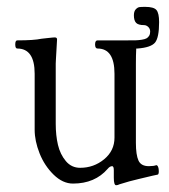

<svg xmlns="http://www.w3.org/2000/svg" viewBox="-20 -529 498 565"><path d="M321.8 16.1Q314.9 16.1 314.9 -5.9V-27.8Q314.9 -40 310.1 -40Q303.2 -40 296.9 -32.2Q259.3 11.2 194.8 11.2Q164.6 11.2 137.7 -15.1Q110.8 -41.5 96.4 -77.9Q82 -114.3 82 -147V-312Q82 -386.2 30.8 -386.2Q24.9 -386.2 24.9 -398.2Q24.9 -410.2 30.8 -410.2Q79.6 -410.2 102.1 -415Q110.8 -416 120.1 -417Q129.4 -418 134.5 -418.5Q139.6 -418.9 141.1 -418.9Q147.9 -418.9 147.9 -413.1Q147 -396.5 146 -379.2Q145 -361.8 144.5 -353Q144 -344.2 144 -341.8V-165Q144 -130.4 150.6 -102.5Q157.2 -74.7 173.8 -54.9Q190.4 -35.2 215.8 -35.2Q255.9 -35.2 286.4 -60.3Q316.9 -85.4 316.9 -124V-312Q316.9 -386.2 267.1 -386.2Q259.8 -386.2 259.8 -398.2Q259.8 -410.2 267.1 -410.2H356Q371.1 -410.2 379.4 -410.4Q387.7 -410.6 397.2 -412.1Q406.7 -413.6 411.4 -416.3Q416 -418.9 418.9 -423.8Q421.9 -428.7 421.9 -436Q421.9 -444.3 416.3 -449.7Q410.6 -455.1 403.8 -455.1Q386.7 -455.1 380.4 -461.9Q374 -468.8 374 -483.9Q374 -495.6 379.4 -501.5Q384.8 -507.3 390.4 -508.1Q396 -508.8 407.2 -508.8Q432.6 -508.8 440.4 -499.5Q448.2 -490.2 448.2 -463.9Q448.2 -418.5 436.3 -403.8Q424.3 -389.2 384.8 -386.2H380.9Q379.9 -367.2 379.9 -341.8V-108.9Q379.9 -73.2 387.5 -56.6Q395 -40 418 -40Q432.6 -40 439.9 -43Q444.8 -43 446.8 -32.2Q448.7 -16.1 443.8 -15.1Q441.4 -15.1 387.2 -2Q361.3 3.9 332 13.2Q326.2 16.1 321.8 16.1Z"/></svg>

Font: Junicode SmCond Light
Style: Regular
Weight: 300
Width: 4
Designer: Peter S. Baker
Version: Version 2.206